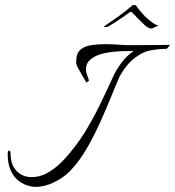

<svg xmlns="http://www.w3.org/2000/svg" viewBox="-20 -718 683 748"><path d="M120 10Q89 10 61 -7.5Q33 -25 19 -61Q14 -74 12 -88.5Q10 -103 10 -117Q10 -131 15 -131Q21 -131 21 -123Q21 -76 44.5 -52Q68 -28 103 -28Q138 -28 171 -48Q204 -68 232 -99Q277 -149 309 -200.5Q341 -252 367.5 -306.5Q394 -361 421 -420Q435 -450 455.5 -476.5Q476 -503 501 -519H471Q456 -519 429.5 -517Q403 -515 376 -508Q349 -501 331 -485Q313 -469 315 -442Q316 -434 321 -420.5Q326 -407 327 -404L317 -396Q311 -407 302 -421.5Q293 -436 285.5 -450Q278 -464 277 -471Q276 -481 278.5 -497Q281 -513 294 -525Q309 -538 335.5 -542Q362 -546 390 -546Q417 -546 442 -544Q467 -542 483 -542L643 -543L630 -528Q620 -528 601.5 -526.5Q583 -525 563 -521Q539 -517 508 -494.5Q477 -472 455 -435L446 -420Q431 -386 412 -339Q393 -292 369.5 -240Q346 -188 318 -139.5Q290 -91 256 -55Q231 -28 193 -9Q155 10 120 10ZM574 -608Q564 -603 544 -620Q533 -630 517.5 -646Q502 -662 497 -667Q492 -675 485 -670Q480 -666 463.5 -654.5Q447 -643 430 -632Q413 -621 404 -616Q392 -610 384 -614Q413 -634 442.5 -655Q472 -676 497 -698H509Q519 -682 537.5 -662Q556 -642 577 -628Q581 -626 585 -623Q589 -620 595 -620V-617Q592 -616 584 -612.5Q576 -609 574 -608Z"/></svg>

Font: Italianno
Style: Regular
Weight: 400
Designer: Robert E. Leuschke
Foundry: Robert E. Leuschke
Version: Version 1.100; ttfautohint (v1.8.3)